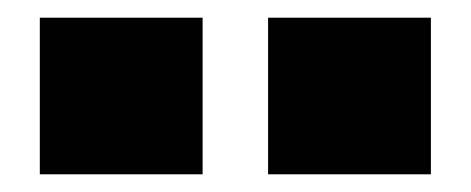

<svg xmlns="http://www.w3.org/2000/svg" viewBox="-20 -697 532 217"><path d="M283 -677H467V-500H283ZM25 -677H209V-500H25Z"/></svg>

Font: Overused Grotesk Black
Style: Italic
Weight: 900
Italic angle: -10°
Version: Version 0.003